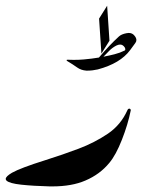

<svg xmlns="http://www.w3.org/2000/svg" viewBox="-20 -666 509 686"><path d="M447.3 -272Q437 -221.2 415.5 -166.5Q394 -111.8 370.6 -84Q336.9 -43 285.2 -21Q236.8 0 167 0H157.7Q99.1 -1.5 56.2 -6.1Q13.2 -10.7 2.9 -21Q0.5 -23.4 0.5 -26.9Q0.5 -35.6 22.9 -48.8Q53.2 -65.9 142.1 -93.8Q202.6 -112.8 260.3 -134.5Q317.9 -156.2 365.7 -188.5Q411.6 -219.7 435.1 -272Q437.5 -277.8 441.9 -277.8H442.4Q446.8 -277.3 447.3 -272ZM426.3 -495.6Q419.4 -506.8 409.2 -506.8Q402.8 -506.8 395 -502.9Q381.3 -495.6 370.6 -484.9Q359.9 -474.1 349.6 -463.4Q370.1 -467.3 389.4 -472.2Q408.7 -477.1 425.3 -485.4Q427.7 -486.3 427.7 -489.7Q427.7 -492.2 426.3 -495.6ZM444.8 -486.8Q409.7 -439.5 329.6 -418Q310.5 -413.6 292.5 -413.6H288.6Q269.5 -415 255.6 -425Q241.7 -435.1 219.7 -448.2Q217.8 -450.2 217.8 -451.2Q217.8 -452.6 221.7 -452.6Q232.9 -452.1 243.7 -452.1Q262.2 -452.1 279.8 -453.6Q307.6 -456.1 333.5 -460.4Q370.6 -504.4 404.8 -535.6Q413.6 -543.9 432.1 -547.4Q436 -548.3 439.9 -548.3Q452.6 -548.3 460 -539.1Q467.3 -530.8 467.3 -522.9Q467.3 -517.1 463.4 -512.2Q454.6 -500 444.8 -486.8ZM334 -599.6 362.8 -645.5 371.1 -520.5 342.3 -474.6Z"/></svg>

Font: Aref Ruqaa
Style: Regular
Weight: 400
Designer: Abdoulla Aref
Version: Version 0.7